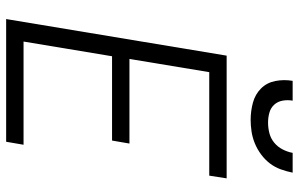

<svg xmlns="http://www.w3.org/2000/svg" viewBox="-198 -798 995 640"><g transform="rotate(90 300.0 -477.5)"><path d="M43 0 165 -735H574L565 -677H220L176 -411H458L448 -353H167L118 -58H462L452 0ZM379 -815Q350 -815 322 -822.5Q294 -830 274.5 -849.5Q255 -869 249.5 -897.5Q244 -926 249 -955H315Q312 -938 315 -921.5Q318 -905 328.5 -893.5Q339 -882 355 -877.5Q371 -873 388 -873Q406 -873 423.5 -877.5Q441 -882 455 -893.5Q469 -905 477.5 -921.5Q486 -938 489 -955H555Q551 -935 544 -915.5Q537 -896 524.5 -879.5Q512 -863 494.5 -850Q477 -837 457.5 -829Q438 -821 418 -818Q398 -815 379 -815Z"/></g></svg>

Font: Iosevka Curly LtExObl
Style: Regular
Weight: 300
Width: 7
Italic angle: -9°
Monospace: yes
Designer: Belleve Invis
Foundry: Belleve Invis
Version: Version 11.1.0; ttfautohint (v1.8.3)